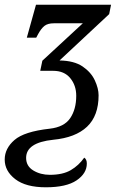

<svg xmlns="http://www.w3.org/2000/svg" viewBox="-55 -556 507 816"><path d="M140 240Q55 240 10 205.5Q-35 171 -35 122Q-35 75 6.5 39Q48 3 156 -9Q218 -16 243.5 -54Q269 -92 269 -149Q269 -193 243.5 -224Q218 -255 171 -255H116L125 -298L297 -457H174Q148 -457 134 -446Q120 -435 107 -411L99 -396H59L98 -536H417L409 -496L198 -299Q260 -298 296 -273.5Q332 -249 348 -214.5Q364 -180 364 -151Q364 -64 315 -17.5Q266 29 171 38Q56 50 56 115Q56 150 86.5 168.5Q117 187 157 187Q212 187 246 167Q280 147 303 114Q314 121 314 139Q314 181 270.5 210.5Q227 240 140 240Z"/></svg>

Font: Noto Serif SemiCondensed
Style: Italic
Weight: 400
Width: 4
Italic angle: -12°
Designer: Monotype Design Team
Foundry: Monotype Imaging Inc.
Version: Version 2.013